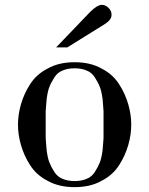

<svg xmlns="http://www.w3.org/2000/svg" viewBox="-20 -758 614 790"><path d="M66 -328Q79 -373 103 -410Q129 -452 176 -476Q222 -502 287 -502Q352 -502 398 -476Q445 -452 471 -410Q495 -373 508 -328Q520 -286 520 -245Q520 -204 508 -162Q495 -117 471 -80Q445 -38 398 -14Q352 12 287 12Q222 12 176 -14Q129 -38 103 -80Q79 -117 66 -162Q54 -204 54 -245Q54 -286 66 -328ZM168 -245V-190Q168 -188 169.5 -169.5Q171 -151 172 -139Q177 -103 184 -88Q189 -74 204 -50Q217 -30 238 -22Q259 -13 287 -13Q315 -13 336 -22Q357 -30 370 -50Q385 -74 390 -88Q397 -103 402 -139Q403 -151 404.5 -169.5Q406 -188 406 -190V-245V-300Q406 -302 404.5 -320.5Q403 -339 402 -351Q397 -387 390 -402Q385 -416 370 -440Q357 -460 336 -468Q315 -477 287 -477Q259 -477 238 -468Q217 -460 204 -440Q189 -416 184 -402Q177 -387 172 -351Q171 -339 169.5 -320.5Q168 -302 168 -300ZM257 -563H211L350 -708Q380 -738 399 -738Q414 -738 426 -726Q439 -714 439 -697Q439 -677 413 -660Z"/></svg>

Font: Bailleul Roman
Style: Roman
Weight: 400
Version: Version 1